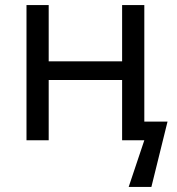

<svg xmlns="http://www.w3.org/2000/svg" viewBox="-20 -556 702 761"><path d="M85 0V-536H173V-313H464V-536H552V-74H644L580 185H490L552 0H464V-239H173V0Z"/></svg>

Font: Noto Sans
Style: Regular
Weight: 400
Designer: Monotype Design Team
Foundry: Monotype Imaging Inc.
Version: Version 2.007